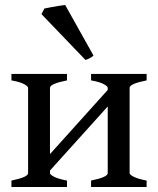

<svg xmlns="http://www.w3.org/2000/svg" viewBox="-20 -751 635 771"><path d="M142.6 -23.9V-89.8L432.6 -412.1V-345.7ZM25.9 0V-25.9Q92.8 -39.6 92.8 -55.7V-398.4Q92.8 -404.3 76.9 -413.1Q61 -421.9 25.9 -428.2V-454.1H249V-428.2Q180.7 -414.6 180.7 -398.4V-55.7Q180.7 -49.8 197 -41.3Q213.4 -32.7 249 -25.9V0ZM345.7 0V-25.9Q412.6 -39.6 412.6 -55.7V-398.4Q412.6 -404.3 396.7 -413.1Q380.9 -421.9 345.7 -428.2V-454.1H568.8V-428.2Q500.5 -414.6 500.5 -398.4V-55.7Q500.5 -49.8 516.8 -41.3Q533.2 -32.7 568.8 -25.9V0ZM355.5 -527.8Q349.1 -522 340.3 -517.3Q331.5 -512.7 323.2 -510.3L146.5 -694.3L158.2 -716.8Q164.6 -718.3 181.6 -721.4Q198.7 -724.6 216.3 -727.5Q233.9 -730.5 241.7 -731Z"/></svg>

Font: Gentium Book Plus
Style: Regular
Weight: 400
Designer: Victor Gaultney, Annie Olsen, Iska Routamaa, Becca Hirsbrunner
Foundry: SIL International
Version: Version 6.101